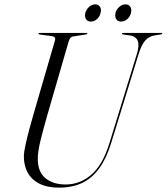

<svg xmlns="http://www.w3.org/2000/svg" viewBox="-20 -851 764 881"><path d="M482 -194 608.5 -605Q620.5 -644.5 611.5 -664.8Q602.5 -685 575.5 -688.5L546 -692.5Q542 -693 540.8 -694Q539.5 -695 539.5 -696.5Q539.5 -698.5 541 -699.2Q542.5 -700 544.5 -700H720.5Q722.5 -700 723.5 -699.5Q724.5 -699 724.5 -697.5Q724.5 -696 723.2 -695Q722 -694 718 -693L686 -688Q663 -683.5 646 -664.5Q629 -645.5 616 -603L491 -197.5Q469.5 -126.5 437 -80.8Q404.5 -35 358.8 -12.5Q313 10 250.5 10Q196 10 159.8 -8.8Q123.5 -27.5 106 -61Q88.5 -94.5 89.5 -137.5Q90 -153.5 97 -186Q104 -218.5 114.2 -256.8Q124.5 -295 134.5 -329.5L232.5 -666.5Q235 -675 230.8 -679.5Q226.5 -684 220 -685L163.5 -692.5Q159 -693 157.8 -694Q156.5 -695 156.5 -696.5Q156.5 -698.5 158 -699.2Q159.5 -700 161.5 -700H377Q381 -700 381 -697.5Q381 -696 379.8 -695Q378.5 -694 374.5 -693L314.5 -683.5Q308 -682.5 303.5 -678Q299 -673.5 295 -660.5L198.5 -327.5Q176.5 -250.5 165.2 -203.5Q154 -156.5 153.5 -127.5Q151.5 -66 186.5 -35.2Q221.5 -4.5 281 -4.5Q347.5 -4.5 399.5 -49.8Q451.5 -95 482 -194ZM396.5 -752Q381.5 -752 374.5 -763.5Q367.5 -775 371.5 -791.5Q376 -808 388.8 -819.5Q401.5 -831 417 -831Q432.5 -831 439.2 -819.5Q446 -808 441.5 -791.5Q438 -775 425.2 -763.5Q412.5 -752 396.5 -752ZM535.5 -752Q520 -752 513.2 -763.5Q506.5 -775 510 -792Q514.5 -808 527.5 -819.5Q540.5 -831 555.5 -831Q571.5 -831 578.2 -819.5Q585 -808 581 -791.5Q577 -775 564.2 -763.5Q551.5 -752 535.5 -752Z"/></svg>

Font: Fraunces 120pt Light
Style: Italic
Weight: 300
Italic angle: -16°
Version: Version 1.000;[b76b70a41]